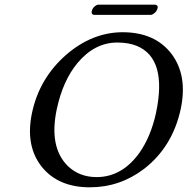

<svg xmlns="http://www.w3.org/2000/svg" viewBox="-20 -797 808 827"><path d="M628.9 -732.9H384.8Q373 -734.4 375 -748Q378.4 -765.1 395 -774.4Q399.9 -776.9 403.3 -776.9H647.9Q660.6 -775.4 659.2 -763.2Q655.3 -745.1 637.7 -735.4Q633.3 -732.9 628.9 -732.9ZM485.4 -613.8Q387.7 -613.8 314 -525.9Q251 -450.2 224.6 -327.1Q190.4 -165.5 270 -84Q320.3 -34.2 396 -34.2Q505.9 -34.2 581.1 -139.6Q629.9 -209.5 651.9 -310.1Q701.7 -544.9 568.8 -599.6Q533.2 -613.8 485.4 -613.8ZM758.8 -329.1Q723.6 -164.6 600.1 -69.3Q496.1 9.8 366.7 9.8Q232.4 9.8 161.1 -77.1Q87.9 -168 117.7 -310.1Q149.4 -460.4 265.6 -561.5Q377.4 -657.7 507.8 -658.2Q647.5 -658.2 718.8 -564.9Q788.6 -472.2 758.8 -329.1Z"/></svg>

Font: Linux Biolinum Slanted O
Style: Slanted
Weight: 400
Designer: Philipp H. Poll
Foundry: Philipp H. Poll
Version: Version 1.0.4